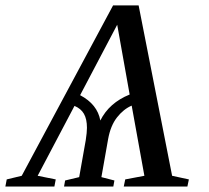

<svg xmlns="http://www.w3.org/2000/svg" viewBox="-45 -680 762 700"><path d="M643.6 -25.9 638.2 0H406.2L411.6 -25.9L481.4 -39.1L435.1 -294.9Q405.3 -282.2 381.6 -252Q357.9 -221.7 349.1 -172.4L324.7 -34.2L372.1 -22L368.2 0H188.5L192.4 -22L243.7 -34.2L267.6 -168.9Q272 -197.3 272 -213.9Q272 -246.1 261 -265.1Q250 -284.2 226.6 -293.9L92.3 -39.1L158.2 -25.9L153.3 0H-25.4L-20.5 -25.9L34.2 -39.1L367.2 -660.2H460.4L582.5 -39.1ZM382.3 -589.8 247.1 -333Q310.1 -299.8 320.8 -240.7Q353 -305.2 427.7 -335.4Z"/></svg>

Font: Liberation Serif
Style: Italic
Weight: 400
Italic angle: -16.333°
Designer: Steve Matteson
Foundry: Ascender Corporation
Version: Version 2.1.5